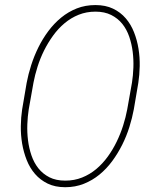

<svg xmlns="http://www.w3.org/2000/svg" viewBox="-20 -741 627 770"><path d="M516.6 -302.2Q510.3 -268.1 498.8 -231.4Q487.3 -194.8 470 -160.2Q452.6 -125.5 429.9 -94.7Q407.2 -64 378.9 -40.8Q350.6 -17.6 316.2 -3.9Q281.7 9.8 241.7 9.8Q201.2 9.8 171.4 -4.6Q141.6 -19 120.6 -43.2Q99.6 -67.4 87.2 -98.9Q74.7 -130.4 68.8 -165Q63 -199.7 63.5 -235.1Q64 -270.5 68.8 -302.2L86.9 -408.7Q93.3 -442.9 105 -479.5Q116.7 -516.1 133.8 -550.8Q150.9 -585.4 173.8 -616.2Q196.8 -647 225.3 -670.4Q253.9 -693.8 288.1 -707.3Q322.3 -720.7 362.8 -720.7Q403.3 -720.7 433.3 -706.3Q463.4 -691.9 484.1 -667.7Q504.9 -643.6 517.3 -612.1Q529.8 -580.6 535.4 -545.9Q541 -511.2 540.3 -475.8Q539.6 -440.4 534.7 -408.7ZM509.3 -409.7Q513.7 -437.5 514.9 -469.5Q516.1 -501.5 512.2 -533Q508.3 -564.5 498.3 -593.8Q488.3 -623 470.5 -645.3Q452.6 -667.5 426 -680.9Q399.4 -694.3 362.8 -694.3Q326.7 -694.3 295.7 -681.9Q264.6 -669.4 239 -647.9Q213.4 -626.5 192.9 -598.1Q172.4 -569.8 156.7 -538.3Q141.1 -506.8 130.6 -473.6Q120.1 -440.4 114.3 -409.7L95.2 -302.2Q90.8 -274.4 89.6 -242.4Q88.4 -210.4 92.3 -178.7Q96.2 -147 106.2 -117.7Q116.2 -88.4 134 -65.9Q151.9 -43.5 178.2 -30Q204.6 -16.6 241.7 -16.6Q278.3 -16.6 309.3 -29.1Q340.3 -41.5 366 -63Q391.6 -84.5 412.1 -112.8Q432.6 -141.1 448 -172.9Q463.4 -204.6 473.9 -237.8Q484.4 -271 490.2 -302.2Z"/></svg>

Font: Roboto Mono Thin
Style: Italic
Weight: 250
Designer: Google
Version: Version 2.000985; 2015; ttfautohint (v1.3)